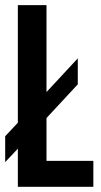

<svg xmlns="http://www.w3.org/2000/svg" viewBox="-20 -720 388 740"><path d="M0 -95.2V-194.8L48.8 -247.1V-700.2H159.2V-365.2L279.8 -495.1V-395L159.2 -265.1V-100.1H339.8V0H48.8V-147Z"/></svg>

Font: Bebas Neue Bold
Style: Regular
Weight: 700
Designer: Ryoichi Tsunekawa
Foundry: Ryoichi Tsunekawa
Version: Version 1.300